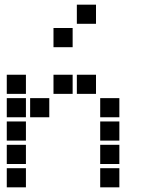

<svg xmlns="http://www.w3.org/2000/svg" viewBox="-20 -811 640 822"><path d="M310 -791Q309 -791 309 -791Q309 -791 309 -790V-710Q309 -709 309 -709Q309 -709 310 -709H390Q391 -709 391 -709Q391 -709 391 -710V-790Q391 -791 391 -791Q391 -791 390 -791ZM210 -691Q209 -691 209 -691Q209 -691 209 -690V-610Q209 -609 209 -609Q209 -609 210 -609H290Q291 -609 291 -609Q291 -609 291 -610V-690Q291 -691 291 -691Q291 -691 290 -691ZM10 -491Q9 -491 9 -491Q9 -491 9 -490V-410Q9 -409 9 -409Q9 -409 10 -409H90Q91 -409 91 -409Q91 -409 91 -410V-490Q91 -491 91 -491Q91 -491 90 -491ZM210 -491Q209 -491 209 -491Q209 -491 209 -490V-410Q209 -409 209 -409Q209 -409 210 -409H290Q291 -409 291 -409Q291 -409 291 -410V-490Q291 -491 291 -491Q291 -491 290 -491ZM310 -491Q309 -491 309 -491Q309 -491 309 -490V-410Q309 -409 309 -409Q309 -409 310 -409H390Q391 -409 391 -409Q391 -409 391 -410V-490Q391 -491 391 -491Q391 -491 390 -491ZM10 -391Q9 -391 9 -391Q9 -391 9 -390V-310Q9 -309 9 -309Q9 -309 10 -309H90Q91 -309 91 -309Q91 -309 91 -310V-390Q91 -391 91 -391Q91 -391 90 -391ZM110 -391Q109 -391 109 -391Q109 -391 109 -390V-310Q109 -309 109 -309Q109 -309 110 -309H190Q191 -309 191 -309Q191 -309 191 -310V-390Q191 -391 191 -391Q191 -391 190 -391ZM410 -391Q409 -391 409 -391Q409 -391 409 -390V-310Q409 -309 409 -309Q409 -309 410 -309H490Q491 -309 491 -309Q491 -309 491 -310V-390Q491 -391 491 -391Q491 -391 490 -391ZM10 -291Q9 -291 9 -291Q9 -291 9 -290V-210Q9 -209 9 -209Q9 -209 10 -209H90Q91 -209 91 -209Q91 -209 91 -210V-290Q91 -291 91 -291Q91 -291 90 -291ZM410 -291Q409 -291 409 -291Q409 -291 409 -290V-210Q409 -209 409 -209Q409 -209 410 -209H490Q491 -209 491 -209Q491 -209 491 -210V-290Q491 -291 491 -291Q491 -291 490 -291ZM10 -191Q9 -191 9 -191Q9 -191 9 -190V-110Q9 -109 9 -109Q9 -109 10 -109H90Q91 -109 91 -109Q91 -109 91 -110V-190Q91 -191 91 -191Q91 -191 90 -191ZM410 -191Q409 -191 409 -191Q409 -191 409 -190V-110Q409 -109 409 -109Q409 -109 410 -109H490Q491 -109 491 -109Q491 -109 491 -110V-190Q491 -191 491 -191Q491 -191 490 -191ZM10 -91Q9 -91 9 -91Q9 -91 9 -90V-10Q9 -9 9 -9Q9 -9 10 -9H90Q91 -9 91 -9Q91 -9 91 -10V-90Q91 -91 91 -91Q91 -91 90 -91ZM410 -91Q409 -91 409 -91Q409 -91 409 -90V-10Q409 -9 409 -9Q409 -9 410 -9H490Q491 -9 491 -9Q491 -9 491 -10V-90Q491 -91 491 -91Q491 -91 490 -91Z"/></svg>

Font: Doto ExtraBold
Style: Regular
Weight: 800
Monospace: yes
Version: Version 1.000